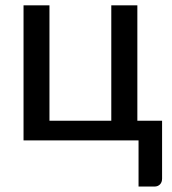

<svg xmlns="http://www.w3.org/2000/svg" viewBox="-20 -528 648 722"><path d="M589.5 -74V143.5Q589.5 157.5 581.5 165.5Q573.5 173.5 561 173.5H501V0H68.5V-508H166V-74H398.5V-508H496.5V-74Z"/></svg>

Font: Lato 2
Style: Regular
Weight: 500
Designer: Lukasz Dziedzic with Adam Twardoch and Botio Nikoltchev
Foundry: tyPoland Lukasz Dziedzic
Version: Version 2.015; 2015-08-06; http://www.latofonts.com/